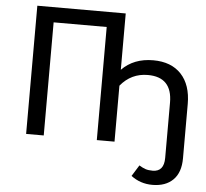

<svg xmlns="http://www.w3.org/2000/svg" viewBox="-59 -752 1101 1028"><g transform="rotate(5 491.5 -238.0)"><path d="M744.1 -452.1Q841.3 -452.1 894.8 -394.8Q948.2 -337.4 948.2 -234.9V57.1Q948.2 133.3 908 173.1Q867.7 212.9 796.9 212.9Q731.9 212.9 682.1 174.8L719.2 115.2Q738.3 127 753.7 132.1Q769 137.2 792 137.2Q853 137.2 853 63V-233.9Q853 -371.1 722.2 -371.1Q632.8 -371.1 575.2 -300.8V0H480V-607.9H194.8V0H100.1V-689H575.2V-386.2Q639.6 -452.1 744.1 -452.1Z"/></g></svg>

Font: FiraGO
Style: Regular
Weight: 400
Designer: bBox Type
Foundry: bBox Type GmbH
Version: Version 1.001;PS 001.001;hotconv 1.0.88;makeotf.lib2.5.64775